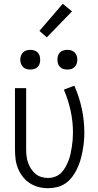

<svg xmlns="http://www.w3.org/2000/svg" viewBox="-20 -985 515 1013"><path d="M233 8Q208 8 183 1.5Q158 -5 136.5 -19Q115 -33 99.5 -53.5Q84 -74 74.5 -97.5Q65 -121 62 -146.5Q59 -172 59 -197V-520H118V-197Q118 -179 120 -161.5Q122 -144 128 -127Q134 -110 143.5 -95Q153 -80 166.5 -68.5Q180 -57 197.5 -51.5Q215 -46 233 -46Q252 -46 270 -52.5Q288 -59 301.5 -72Q315 -85 324.5 -102Q334 -119 341 -136.5Q348 -154 352 -172.5Q356 -191 359 -210Q362 -229 363.5 -247.5Q365 -266 365 -285Q365 -344 352.5 -401Q340 -458 317 -512L372 -533Q398 -475 411.5 -412Q425 -349 425 -285Q425 -260 422.5 -236Q420 -212 415.5 -187.5Q411 -163 404 -139.5Q397 -116 386.5 -94Q376 -72 361 -52Q346 -32 326 -18Q306 -4 282 2Q258 8 233 8ZM335 -618Q325 -618 314.5 -621Q304 -624 296.5 -631.5Q289 -639 286 -649Q283 -659 283 -670Q283 -681 286 -691Q289 -701 296.5 -708.5Q304 -716 314.5 -719Q325 -722 335 -722Q346 -722 356 -719Q366 -716 373.5 -708.5Q381 -701 384.5 -691Q388 -681 388 -670Q388 -659 384.5 -649Q381 -639 373.5 -631.5Q366 -624 356 -621Q346 -618 335 -618ZM140 -618Q129 -618 119 -621Q109 -624 101.5 -631.5Q94 -639 90.5 -649Q87 -659 87 -670Q87 -681 90.5 -691Q94 -701 101.5 -708.5Q109 -716 119 -719Q129 -722 140 -722Q150 -722 160.5 -719Q171 -716 178.5 -708.5Q186 -701 189 -691Q192 -681 192 -670Q192 -659 189 -649Q186 -639 178.5 -631.5Q171 -624 160.5 -621Q150 -618 140 -618ZM227 -788 188 -822 311 -965 360 -925Z"/></svg>

Font: Iosevka QP Light
Style: Regular
Weight: 300
Designer: Belleve Invis
Foundry: Belleve Invis
Version: Version 20.0.0; ttfautohint (v1.8.4)